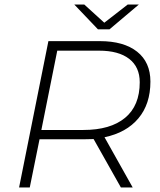

<svg xmlns="http://www.w3.org/2000/svg" viewBox="-20 -825 702 845"><path d="M440 -221 564 0H512L392 -213Q362 -212 347 -212H154L111 0H64L193 -644H419Q525 -644 583.5 -597.5Q642 -551 642 -466Q642 -367 589 -304Q536 -241 440 -221ZM595 -463Q595 -530 548.5 -566Q502 -602 416 -602H232L162 -253H347Q466 -253 530.5 -306.5Q595 -360 595 -463ZM591 -805 462 -696H411L307 -805H351L439 -725L542 -805Z"/></svg>

Font: Montserrat Ace
Style: Light Italic
Weight: 300
Italic angle: -11.3°
Designer: Julieta Ulanovsky
Foundry: Julieta Ulanovsky
Version: Version 1